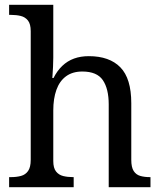

<svg xmlns="http://www.w3.org/2000/svg" viewBox="-20 -780 675 800"><path d="M18 0V-42H26Q49 -42 67.5 -47Q86 -52 97 -67.5Q108 -83 108 -114V-650Q108 -680 96.5 -694.5Q85 -709 66.5 -713.5Q48 -718 26 -718H18V-760H202V-540Q202 -522 201 -502.5Q200 -483 199 -469Q198 -455 198 -455H203Q218 -485 239.5 -505.5Q261 -526 288.5 -536Q316 -546 350 -546Q436 -546 481.5 -499.5Q527 -453 527 -350V-114Q527 -83 537 -67.5Q547 -52 564.5 -47Q582 -42 604 -42H607V0H433V-345Q433 -410 408.5 -446Q384 -482 323 -482Q282 -482 255 -462Q228 -442 215 -405.5Q202 -369 202 -320V-109Q202 -80 213.5 -65.5Q225 -51 243.5 -46.5Q262 -42 284 -42H287V0Z"/></svg>

Font: Noto Serif Sinhala
Style: Regular
Weight: 400
Designer: Jelle Bosma - Monotype Design Team
Foundry: Monotype Imaging Inc.
Version: Version 2.006